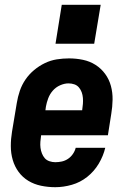

<svg xmlns="http://www.w3.org/2000/svg" viewBox="-20 -771 540 799"><path d="M210 8Q180 8 151 2Q122 -4 98 -18.5Q74 -33 57.5 -55.5Q41 -78 33 -105.5Q25 -133 25 -163Q25 -193 30 -223L50 -343Q54 -368 62.5 -393Q71 -418 86 -440Q101 -462 122 -479.5Q143 -497 167 -508.5Q191 -520 216.5 -524Q242 -528 267 -528Q297 -528 325.5 -522Q354 -516 377.5 -501Q401 -486 417.5 -463.5Q434 -441 441.5 -413.5Q449 -386 448.5 -356Q448 -326 443 -297L429 -208H151V-207Q149 -194 148 -181Q147 -168 148.5 -156Q150 -144 154.5 -132.5Q159 -121 166.5 -112.5Q174 -104 186 -100Q198 -96 210 -96Q224 -96 237.5 -99Q251 -102 263 -110Q275 -118 283.5 -130.5Q292 -143 295 -156H418Q410 -122 391 -90Q372 -58 343 -35Q314 -12 279 -2Q244 8 210 8ZM169 -312H322V-313Q324 -326 325 -338.5Q326 -351 325 -363.5Q324 -376 320 -387Q316 -398 308.5 -407Q301 -416 289.5 -420Q278 -424 265 -424Q248 -424 230 -416Q212 -408 199.5 -393.5Q187 -379 180.5 -361.5Q174 -344 171 -327ZM211 -589 237 -751H399L372 -589Z"/></svg>

Font: Iosevka SS04 Extrabold Oblique
Style: Regular
Weight: 800
Italic angle: -9°
Monospace: yes
Designer: Belleve Invis
Foundry: Belleve Invis
Version: Version 19.0.0; ttfautohint (v1.8.4)